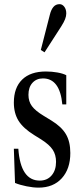

<svg xmlns="http://www.w3.org/2000/svg" viewBox="-20 -870 388 901"><path d="M161 10.5Q135.5 10.5 104.5 4.2Q73.5 -2 50.5 -11.5L45 -172H66Q76.5 -22.5 166.5 -22.5Q201.5 -22.5 222.2 -46.8Q243 -71 243 -110.5Q243 -143.5 227.5 -167.2Q212 -191 173.5 -215.5L140.5 -236Q89 -268 67 -303.2Q45 -338.5 45 -388.5Q45 -458.5 84 -496.5Q123 -534.5 195.5 -534.5Q223.5 -534.5 249.8 -529.8Q276 -525 291 -517V-380H272.5Q261 -502 181.5 -502Q151 -502 132.2 -481.2Q113.5 -460.5 113.5 -425Q113.5 -394 129.8 -372Q146 -350 185 -326.5L221 -304.5Q268.5 -275.5 289.2 -240.5Q310 -205.5 310 -152Q310 -77.5 270 -33.5Q230 10.5 161 10.5ZM189 -624.5 171.5 -635.5 214 -801Q219.5 -824 230.5 -837.2Q241.5 -850.5 259.5 -850.5Q272.5 -850.5 281.8 -838.2Q291 -826 291 -807Q291 -794.5 285.5 -780.2Q280 -766 267 -745.5Z"/></svg>

Font: Libre Caslon Condensed
Style: Regular
Weight: 400
Designer: Pablo Impallari, Rodrigo Fuenzalida, Katja Schimmel, Ertekin Erdin
Foundry: Pablo Impallari, Rodrigo Fuenzalida
Version: Version 2.000; ttfautohint (v1.8.4.7-5d5b);gftools[0.9.33]